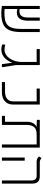

<svg xmlns="http://www.w3.org/2000/svg" viewBox="1134 -1786 661 2970"><g transform="rotate(90 1465.0 -301.5)"><path d="M184.6 9.3Q141.6 9.3 112.3 5.6Q83 2 71.8 0V-585.9H120.1V-276.4Q131.8 -270.5 153.8 -270.5Q178.2 -270.5 200.7 -281Q223.1 -291.5 237.5 -321.5Q252 -351.6 252 -409.2V-585.9H300.3V-406.7Q300.3 -337.9 283 -299.6Q265.6 -261.2 236.8 -246.1Q208 -231 172.9 -231Q155.3 -231 144.3 -232.9Q133.3 -234.9 120.1 -239.7V-42Q130.9 -41 146 -40Q161.1 -39.1 181.6 -39.1Q241.2 -39.1 286.9 -48.3Q332.5 -57.6 364.3 -84.2Q396 -110.8 412.1 -162.4Q428.2 -213.9 428.2 -297.9V-585.9H476.6V-296.9Q476.6 -176.3 444.6 -109.6Q412.6 -43 347.9 -16.8Q283.2 9.3 184.6 9.3Z M741.2 8.8Q723.6 8.8 705.3 5.6Q687 2.4 667 -5.9L672.4 -52.2Q692.4 -45.9 712.4 -43Q732.4 -40 749 -40Q799.8 -40 843 -75.4Q886.2 -110.8 912.6 -172.4Q939 -233.9 939 -311.5V-537.6H739.7V-585.9H987.3V-216.3L1020.5 0H972.2L951.2 -160.6Q924.3 -86.4 871.8 -38.8Q819.3 8.8 741.2 8.8Z M1249.5 0V-48.3H1406.7Q1437 -48.3 1470.2 -59.3Q1503.4 -70.3 1526.4 -99.6Q1549.3 -128.9 1549.3 -183.6V-537.6H1350.1V-585.9H1597.7V-177.7Q1597.7 -111.8 1569.8 -73Q1542 -34.2 1500.5 -17.1Q1459 0 1417.5 0Z M2263.2 0H2214.8V-537.6H2064Q1977.5 -537.6 1945.1 -497.6Q1912.6 -457.5 1912.6 -376V0H1772.5V-48.3H1864.3V-385.3Q1864.3 -446.8 1887 -483.6Q1909.7 -520.5 1938.5 -534.2V-537.6H1903.3L1834.5 -541V-585.9H2263.2Z M2772.5 0V-451.7Q2772.5 -537.6 2699.7 -537.6H2475.1Q2446.8 -537.6 2429.9 -549.8Q2413.1 -562 2399.4 -573.2L2425.8 -611.8Q2437 -603.5 2452.1 -594.7Q2467.3 -585.9 2485.4 -585.9H2706.1Q2765.6 -585.9 2793.2 -556.4Q2820.8 -526.9 2820.8 -467.3V0ZM2417.5 0V-352.5H2465.8V0Z"/></g></svg>

Font: Cascadia Mono ExtraLight
Style: Regular
Weight: 200
Monospace: yes
Designer: Aaron Bell
Foundry: Saja Typeworks
Version: Version 2404.023; ttfautohint (v1.8.4)